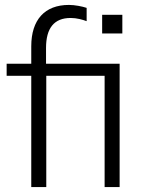

<svg xmlns="http://www.w3.org/2000/svg" viewBox="-20 -760 590 780"><path d="M107 0H168V-452H405V0H466V-501H167V-565C167 -646 200 -687 267 -687C292 -687 316 -680 332 -674V-728C314 -734 284 -740 260 -740C162 -740 107 -680 107 -572V-501H7V-452H107ZM395 -624H477V-700H395Z"/></svg>

Font: Poppy and Pepper Light
Style: Regular
Weight: 300
Designer: Thy Ha
Foundry: Thy Ha
Version: Version 0.001;Glyphs 3.2 (3227)